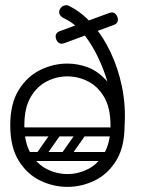

<svg xmlns="http://www.w3.org/2000/svg" viewBox="-20 -719 549 749"><path d="M243 10Q188 10 137 -14.5Q86 -39 53 -92Q20 -145 20 -230Q20 -315 53 -368Q86 -421 137 -446Q188 -471 243 -471Q283 -471 322.5 -456.5Q362 -442 399 -401Q371 -492 327 -558Q283 -624 227 -649Q214 -656 211 -668Q210 -679 216.5 -687.5Q223 -696 233 -698Q242 -700 247 -697Q297 -673 339 -626Q381 -579 411 -516Q441 -453 456 -379.5Q471 -306 466 -230Q466 -145 433 -92Q400 -39 349 -14.5Q298 10 243 10ZM243 -40Q285 -40 323.5 -59.5Q362 -79 386.5 -121Q411 -163 411 -230Q411 -298 386.5 -340Q362 -382 323.5 -401.5Q285 -421 243 -421Q201 -421 162.5 -401.5Q124 -382 99.5 -340Q75 -298 75 -230Q75 -163 99.5 -121Q124 -79 162.5 -59.5Q201 -40 243 -40ZM232 -551Q209 -542 199 -566Q191 -590 215 -598L405 -668Q428 -677 438 -653Q446 -629 422 -621ZM224 -97Q211 -107 220 -120L286 -214Q295 -228 311 -217Q324 -207 315 -194L249 -100Q245 -95 238.5 -93.5Q232 -92 224 -97ZM126 -97Q113 -107 122 -120L188 -214Q197 -228 213 -217Q226 -207 217 -194L151 -100Q147 -95 140.5 -93.5Q134 -92 126 -97ZM422 -204Q422 -187 405 -187H73Q56 -187 56 -204Q56 -222 72 -222H404Q422 -222 422 -204ZM422 -108Q422 -91 405 -91H73Q56 -91 56 -108Q56 -126 72 -126H404Q422 -126 422 -108Z"/></svg>

Font: Nsibidi Libre Uzo
Style: Regular
Weight: 400
Designer: Oluwaseun Badejo
Version: Version 1.021